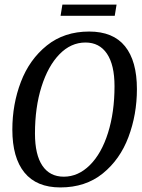

<svg xmlns="http://www.w3.org/2000/svg" viewBox="-20 -813 621 840"><path d="M34 -246Q34 -357 71.5 -455Q109 -553 185 -614Q261 -675 370 -675Q475 -675 527 -610.5Q579 -546 579 -423Q579 -312 542 -213.5Q505 -115 429.5 -54Q354 7 244 7Q140 7 87 -58Q34 -123 34 -246ZM481 -436Q481 -529 448 -578Q415 -627 354 -627Q290 -627 240 -575.5Q190 -524 161.5 -433.5Q133 -343 133 -229Q133 -136 165.5 -88Q198 -40 259 -40Q322 -40 373 -90.5Q424 -141 452.5 -231.5Q481 -322 481 -436ZM253 -793H490L482 -744H245Z"/></svg>

Font: Caladea
Style: Italic
Weight: 400
Italic angle: -9°
Designer: Carolina Giovagnoli and Andres Torresi
Foundry: Carolina Giovagnoli & Andres Torresi
Version: Version 1.001